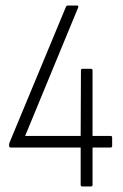

<svg xmlns="http://www.w3.org/2000/svg" viewBox="-20 -675 444 695"><path d="M278 0Q272 0 272 -6V-141H19Q13 -141 13 -147V-151Q13 -154 13.5 -156Q14 -158 15 -160L219 -651Q221 -655 226 -655H259Q265 -655 263 -648L71 -183H272L273 -420Q273 -426 279 -426H309Q315 -426 315 -420V-183H380Q386 -183 386 -177V-147Q386 -141 380 -141H315V-6Q315 0 309 0Z"/></svg>

Font: Sofia Sans Condensed Light
Style: Regular
Weight: 300
Designer: Botio Nikoltchev, Ani Petrova
Foundry: lettersoup
Version: Version 4.101